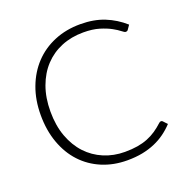

<svg xmlns="http://www.w3.org/2000/svg" viewBox="-129 -836 938 964"><g transform="rotate(-20 340.0 -354.0)"><path d="M615 -119Q620 -119 623.5 -115.5L643.5 -94Q621.5 -70.5 595.8 -51.8Q570 -33 539.2 -19.8Q508.5 -6.5 471.8 0.8Q435 8 391 8Q317.5 8 256.2 -17.8Q195 -43.5 151 -90.8Q107 -138 82.8 -205Q58.5 -272 58.5 -354Q58.5 -434.5 83.5 -501Q108.5 -567.5 153.5 -615.2Q198.5 -663 261.5 -689.2Q324.5 -715.5 400.5 -715.5Q473 -715.5 529 -693Q585 -670.5 631 -629.5L615.5 -607Q611.5 -601 603 -601Q597 -601 583.5 -612Q570 -623 546 -636.2Q522 -649.5 486.2 -660.5Q450.5 -671.5 400.5 -671.5Q336.5 -671.5 283.2 -649.5Q230 -627.5 191.8 -586.5Q153.5 -545.5 132 -486.5Q110.5 -427.5 110.5 -354Q110.5 -279 132.2 -220Q154 -161 192 -120.2Q230 -79.5 281.8 -57.8Q333.5 -36 393.5 -36Q431.5 -36 461.2 -41Q491 -46 516 -56Q541 -66 562.5 -80.5Q584 -95 605 -114.5Q607.5 -116.5 610 -117.8Q612.5 -119 615 -119Z"/></g></svg>

Font: Lato 2
Style: Regular
Weight: 300
Designer: Lukasz Dziedzic with Adam Twardoch and Botio Nikoltchev
Foundry: tyPoland Lukasz Dziedzic
Version: Version 2.015; 2015-08-06; http://www.latofonts.com/